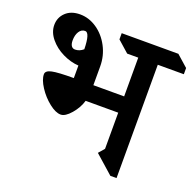

<svg xmlns="http://www.w3.org/2000/svg" viewBox="-140 -952 1127 1108"><g transform="rotate(20 424.0 -398.0)"><path d="M688 -686V10H650L537 -90L568 -126V-348H368Q355 -303 321 -263.5Q287 -224 259 -224Q228 -224 187.5 -256Q147 -288 118 -332.5Q89 -377 89 -410Q89 -432 125.5 -440Q162 -448 259 -448V-525Q210 -528 161 -552Q112 -576 80 -615Q48 -654 48 -698Q48 -744 80.5 -775Q113 -806 168 -806Q223 -806 271.5 -773Q320 -740 349.5 -684Q379 -628 379 -563V-448H568V-686H500L430 -748V-786H778L848 -724V-686ZM209 -605Q236 -605 259 -625Q257 -726 228 -726Q205 -726 191.5 -704.5Q178 -683 178 -650Q178 -628 186 -616.5Q194 -605 209 -605Z"/></g></svg>

Font: Inknut Antiqua
Style: Regular
Weight: 400
Designer: Claus Eggers Sørensen
Foundry: Claus Eggers Sørensen
Version: Version 1.003; ttfautohint (v1.8.2) -l 8 -r 50 -G 200 -x 14 